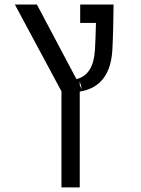

<svg xmlns="http://www.w3.org/2000/svg" viewBox="-20 -606 626 851"><path d="M252.4 224.6H333.5V-200.2C403.8 -211.4 470.2 -254.4 478 -383.8C480.5 -424.8 483.4 -534.2 483.4 -585.9H335.4V-504.4H405.3C404.3 -461.4 402.8 -415.5 400.9 -385.3C396 -310.5 369.6 -267.6 318.8 -255.4L143.6 -585.9H45.9L252.4 -201.2ZM333.5 -228V-246.1L343.3 -209.5Z"/></svg>

Font: Cascadia Code SemiLight
Style: Regular
Weight: 350
Monospace: yes
Designer: Aaron Bell
Foundry: Saja Typeworks
Version: Version 2404.023